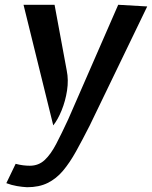

<svg xmlns="http://www.w3.org/2000/svg" viewBox="-20 -537 636 804"><path d="M93.5 247Q73.5 246 51.2 242.2Q29 238.5 6.5 230L45.5 149Q62.5 153.5 76.8 155.2Q91 157 105 157Q141.5 157 167 133.2Q192.5 109.5 215.2 66Q238 22.5 265.5 -37L475 -517L596.5 -510L355.5 -11Q325 49 298.5 96.8Q272 144.5 243.8 178Q215.5 211.5 179.5 229.2Q143.5 247 93.5 247ZM203 -12 78.5 -517H208.5L259.5 -241.5Q267.5 -202.5 260.8 -158.2Q254 -114 238 -74.8Q222 -35.5 203 -12Z"/></svg>

Font: Expletus Sans SemiBold
Style: Italic
Weight: 600
Italic angle: -7°
Version: Version 7.500